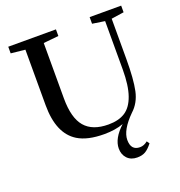

<svg xmlns="http://www.w3.org/2000/svg" viewBox="-152 -791 1058 1129"><g transform="rotate(-20 377.0 -227.0)"><path d="M380.4 13.2Q275.4 13.2 215.3 -23.9Q113.3 -86.9 113.3 -264.6V-612.3L24.4 -621.6V-663.1H322.8V-621.6L228 -612.3V-265.6Q228 -143.6 275.6 -87.6Q323.2 -31.7 422.9 -31.7Q487.3 -31.7 527.8 -58.1Q568.4 -84.5 589.8 -145.8Q611.3 -207 611.3 -307.6V-609.9L533.7 -621.6V-663.1H731V-621.6L652.3 -609.9V-359.4Q652.3 -231 637.5 -161.9Q622.6 -92.8 575.2 -49.8Q494.6 29.8 494.6 91.8Q494.6 157.2 551.3 157.2Q576.2 157.2 599.1 138.2L610.8 154.8Q587.4 184.6 566.9 196.5Q546.4 208.5 515.6 208.5Q476.1 208.5 453.1 184.1Q430.2 159.7 430.2 122.1Q430.2 59.6 501 -5.9Q449.7 13.2 380.4 13.2Z"/></g></svg>

Font: Elstob 6pt Medium
Style: Regular
Weight: 500
Designer: Peter S. Baker
Version: Version 1.015